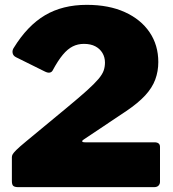

<svg xmlns="http://www.w3.org/2000/svg" viewBox="-20 -772 713 792"><path d="M256 -328Q308 -371 339 -399Q370 -427 386 -446Q402 -465 407.5 -480.5Q413 -496 413 -514Q413 -536 402.5 -553.5Q392 -571 373 -581Q354 -591 326 -591Q301 -591 280 -580.5Q259 -570 239 -546Q219 -522 197 -481Q193 -474 185 -472.5Q177 -471 165 -477L46 -536Q34 -542 32 -553.5Q30 -565 37 -575Q93 -666 165.5 -709Q238 -752 338 -752Q429 -752 495 -722Q561 -692 597 -639Q633 -586 633 -516Q633 -478 620.5 -444Q608 -410 579 -378.5Q550 -347 501 -314L326 -197Q319 -193 319 -189Q319 -185 332 -185H617Q640 -185 640 -166V-22Q640 -13 634 -6.5Q628 0 615 0H56Q41 0 35 -5Q29 -10 29 -25V-124Q29 -129 32 -135Q35 -141 47.5 -153.5Q60 -166 88 -189Z"/></svg>

Font: Libre Franklin Thin Black
Style: Regular
Weight: 900
Version: Version 3.000